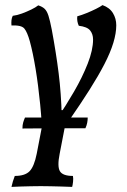

<svg xmlns="http://www.w3.org/2000/svg" viewBox="-20 -488 498 753"><path d="M148 81Q145 -3 137.5 -79Q130 -155 119.5 -218.5Q109 -282 97 -326Q87 -362 75.5 -376Q64 -390 25 -388Q24 -399 25 -408.5Q26 -418 30 -426Q47 -428 66 -435Q85 -442 102.5 -450.5Q120 -459 130 -467Q146 -462 155 -453.5Q164 -445 170 -426.5Q176 -408 183 -372Q200 -281 210 -201Q220 -121 222 -35L204 -23Q238 -73 270.5 -129Q303 -185 324 -238.5Q345 -292 345 -333Q345 -354 333.5 -368.5Q322 -383 289 -387Q281 -404 283 -424Q301 -429 320.5 -437Q340 -445 357 -453.5Q374 -462 382 -468Q410 -458 423 -436.5Q436 -415 436 -389Q436 -358 424.5 -320Q413 -282 389.5 -236.5Q366 -191 331.5 -136.5Q297 -82 252 -17Q230 15 212 39.5Q194 64 180 81ZM25 245Q27 235 30.5 223.5Q34 212 38 202Q78 202 96 183.5Q114 165 124 115L157 -56H247L214 115Q204 165 215 183.5Q226 202 266 202Q268 212 266.5 225Q265 238 263 245Q241 244 220 243.5Q199 243 179 242.5Q159 242 140 242Q121 242 100.5 242.5Q80 243 61 243.5Q42 244 25 245ZM68 16Q68 2 71 -8Q74 -18 78 -27H324Q324 -17 322 -6.5Q320 4 315 15Q303 15 274.5 15Q246 15 209.5 15Q173 15 135.5 15.5Q98 16 68 16Z"/></svg>

Font: Vollkorn
Style: Italic
Weight: 400
Italic angle: -11°
Designer: Friedrich Althausen
Foundry: Friedrich Althausen
Version: Version 5.001